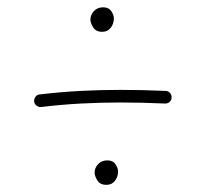

<svg xmlns="http://www.w3.org/2000/svg" viewBox="-20 -601 574 536"><path d="M75.2 -317.9Q74.7 -324.7 79.1 -330.8Q83.5 -336.9 90.8 -337.4Q148.9 -344.2 204.6 -347.2Q260.3 -350.1 316.4 -350.1Q378.9 -350.1 441.9 -347.2Q449.2 -347.2 454.3 -341.8Q459.5 -336.4 459 -328.6Q459 -321.3 453.4 -316.4Q447.8 -311.5 439.9 -312Q377 -314.9 316.4 -314.9Q261.7 -314.9 206.8 -312Q151.9 -309.1 94.7 -302.2Q87.9 -301.8 82 -306.2Q76.2 -310.5 75.2 -317.9ZM232.4 -546.4Q232.4 -559.6 242.2 -570.1Q252 -580.6 268.1 -580.6Q283.7 -580.6 290.8 -569.6Q297.9 -558.6 297.9 -549.8Q297.9 -535.2 289.3 -523.7Q280.8 -512.2 265.6 -512.2Q247.6 -512.2 240 -524.7Q232.4 -537.1 232.4 -546.4ZM244.1 -119.1Q244.1 -132.3 253.9 -142.8Q263.7 -153.3 279.8 -153.3Q295.4 -153.3 302.5 -142.3Q309.6 -131.3 309.6 -122.6Q309.6 -107.9 301 -96.4Q292.5 -85 277.3 -85Q259.3 -85 251.7 -97.4Q244.1 -109.9 244.1 -119.1Z"/></svg>

Font: Mikhak-DS1-FD ExtraLight
Style: Regular
Weight: 200
Designer: Amin Abedi
Version: Version 3.2